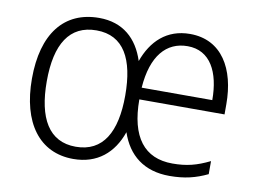

<svg xmlns="http://www.w3.org/2000/svg" viewBox="-65 -635 987 739"><g transform="rotate(10 429.0 -266.0)"><path d="M622 -542C531 -542 474 -486 445 -405C418 -489 360 -542 267 -542C130 -542 52 -443 52 -267C52 -95 129 10 262 10C356 10 417 -43 446 -127C475 -41 538 10 638 10C697 10 740 -1 786 -23V-74C735 -49 696 -39 641 -39C531 -39 473 -113 473 -260H806V-300C806 -437 747 -542 622 -542ZM621 -494C710 -494 750 -415 750 -306H474C483 -432 538 -494 621 -494ZM265 -493C372 -493 417 -407 417 -265C417 -123 370 -38 263 -38C158 -38 110 -123 110 -267C110 -413 160 -493 265 -493Z"/></g></svg>

Font: Noto Sans SemiCondensed Light
Style: Regular
Weight: 300
Width: 4
Designer: Monotype Design Team
Foundry: Monotype Imaging Inc.
Version: Version 2.013